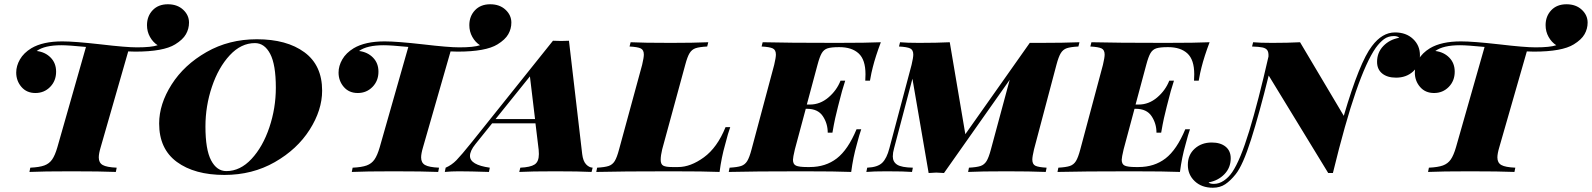

<svg xmlns="http://www.w3.org/2000/svg" viewBox="-20 -806 7462 900"><path d="M866 -700Q866 -671 851.5 -645.5Q837 -620 801 -598Q746 -564 614 -564Q592 -564 581 -565L452 -116Q443 -86 443 -68Q443 -43 461.5 -32.5Q480 -22 527 -20L523 0Q453 -3 314 -3Q181 -3 118 0L122 -20Q165 -22 188 -30.5Q211 -39 224.5 -58.5Q238 -78 249 -116L383 -586Q301 -594 268 -594Q189 -594 152 -567Q192 -562 217.5 -536Q243 -510 243 -470Q243 -427 215 -398.5Q187 -370 146 -370Q105 -370 80.5 -398.5Q56 -427 56 -466Q56 -497 73.5 -527.5Q91 -558 127 -580Q181 -612 272 -612Q329 -612 453 -598Q571 -584 622 -584Q690 -584 719 -594Q697 -608 683 -633Q669 -658 669 -688Q669 -730 695.5 -758Q722 -786 767 -786Q811 -786 838.5 -760.5Q866 -735 866 -700Z M726 -227Q726 -318 784.5 -410Q843 -502 948 -562Q1053 -622 1184 -622Q1324 -622 1407 -561Q1490 -500 1490 -381Q1490 -290 1431.5 -198Q1373 -106 1268 -46Q1163 14 1032 14Q892 14 809 -47Q726 -108 726 -227ZM943 -213Q943 -105 969.5 -54.5Q996 -4 1041 -4Q1106 -4 1159 -61Q1212 -118 1242.5 -208.5Q1273 -299 1273 -395Q1273 -503 1246.5 -553.5Q1220 -604 1175 -604Q1110 -604 1057 -547Q1004 -490 973.5 -399.5Q943 -309 943 -213Z M2377 -700Q2377 -671 2362.5 -645.5Q2348 -620 2312 -598Q2257 -564 2125 -564Q2103 -564 2092 -565L1963 -116Q1954 -86 1954 -68Q1954 -43 1972.5 -32.5Q1991 -22 2038 -20L2034 0Q1964 -3 1825 -3Q1692 -3 1629 0L1633 -20Q1676 -22 1699 -30.5Q1722 -39 1735.5 -58.5Q1749 -78 1760 -116L1894 -586Q1812 -594 1779 -594Q1700 -594 1663 -567Q1703 -562 1728.5 -536Q1754 -510 1754 -470Q1754 -427 1726 -398.5Q1698 -370 1657 -370Q1616 -370 1591.5 -398.5Q1567 -427 1567 -466Q1567 -497 1584.5 -527.5Q1602 -558 1638 -580Q1692 -612 1783 -612Q1840 -612 1964 -598Q2082 -584 2133 -584Q2201 -584 2230 -594Q2208 -608 2194 -633Q2180 -658 2180 -688Q2180 -730 2206.5 -758Q2233 -786 2278 -786Q2322 -786 2349.5 -760.5Q2377 -735 2377 -700Z M2758 -20 2753 0Q2695 -3 2584 -3Q2468 -3 2414 0L2419 -20Q2466 -22 2486 -35Q2506 -48 2506 -84Q2506 -97 2505 -104L2490 -228H2287L2209 -131Q2183 -99 2183 -75Q2183 -33 2276 -20L2272 0Q2183 -3 2130 -3Q2096 -3 2065 0L2069 -20Q2097 -32 2119.5 -55Q2142 -78 2191 -139L2572 -615Q2585 -614 2610 -614Q2635 -614 2647 -615L2709 -84Q2713 -51 2727 -36Q2741 -21 2758 -20ZM2488 -248 2464 -448 2303 -248Z M3379 -128Q3362 -69 3353 0Q3285 -3 3127 -3Q2891 -3 2775 0L2779 -20Q2815 -22 2833 -28Q2851 -34 2861.5 -51Q2872 -68 2882 -106L2990 -502Q2998 -536 2998 -550Q2998 -572 2983.5 -579Q2969 -586 2931 -588L2936 -608Q2995 -605 3125 -605Q3229 -605 3300 -608L3295 -588Q3258 -586 3240.5 -580Q3223 -574 3212.5 -557Q3202 -540 3192 -502L3084 -106Q3077 -77 3077 -57Q3077 -36 3089 -29.5Q3101 -23 3131 -23H3159Q3217 -23 3279.5 -68.5Q3342 -114 3381 -210H3403Q3393 -183 3379 -128Z M4109 -608Q4084 -542 4071 -490Q4065 -468 4058 -428H4036Q4037 -439 4037 -458Q4037 -526 4005 -555.5Q3973 -585 3915 -585H3912Q3877 -585 3859.5 -579.5Q3842 -574 3832 -557Q3822 -540 3812 -502L3762 -316H3777Q3824 -316 3863 -349Q3902 -382 3920 -428H3942Q3926 -379 3915 -333L3908 -306Q3901 -279 3895 -252Q3889 -225 3882 -184H3860Q3860 -227 3837 -261.5Q3814 -296 3763 -296H3757L3706 -106Q3697 -68 3697 -57Q3697 -36 3711.5 -29.5Q3726 -23 3763 -23H3776Q3850 -23 3902.5 -63.5Q3955 -104 3995 -200H4017Q4009 -178 3996 -128Q3979 -69 3970 0Q3902 -3 3744 -3Q3512 -3 3396 0L3400 -20Q3436 -22 3454 -28Q3472 -34 3482.5 -51Q3493 -68 3503 -106L3609 -502Q3617 -536 3617 -550Q3617 -572 3602.5 -579Q3588 -586 3550 -588L3555 -608Q3670 -605 3902 -605Q4046 -605 4109 -608Z M5040 -608 5035 -588Q4998 -586 4980.5 -580Q4963 -574 4952.5 -557Q4942 -540 4932 -502L4827 -106Q4819 -72 4819 -58Q4819 -36 4833.5 -29Q4848 -22 4886 -20L4882 0Q4809 -3 4698 -3Q4575 -3 4518 0L4522 -20Q4559 -22 4576.5 -28Q4594 -34 4604.5 -51Q4615 -68 4625 -106L4713 -432L4405 5Q4381 3 4369 3Q4357 3 4333 5L4257 -437L4171 -111Q4165 -90 4165 -73Q4165 -47 4185.5 -34Q4206 -21 4259 -20L4255 0Q4219 -3 4136 -3Q4074 -3 4041 0L4045 -20Q4094 -22 4115.5 -43Q4137 -64 4149 -111L4253 -502Q4261 -536 4261 -550Q4261 -572 4246.5 -579Q4232 -586 4194 -588L4199 -608Q4231 -605 4288 -605Q4371 -605 4432 -608L4505 -177L4807 -605H4855Q4965 -605 5040 -608Z M5650 -608Q5625 -542 5612 -490Q5606 -468 5599 -428H5577Q5578 -439 5578 -458Q5578 -526 5546 -555.5Q5514 -585 5456 -585H5453Q5418 -585 5400.5 -579.5Q5383 -574 5373 -557Q5363 -540 5353 -502L5303 -316H5318Q5365 -316 5404 -349Q5443 -382 5461 -428H5483Q5467 -379 5456 -333L5449 -306Q5442 -279 5436 -252Q5430 -225 5423 -184H5401Q5401 -227 5378 -261.5Q5355 -296 5304 -296H5298L5247 -106Q5238 -68 5238 -57Q5238 -36 5252.5 -29.5Q5267 -23 5304 -23H5317Q5391 -23 5443.5 -63.5Q5496 -104 5536 -200H5558Q5550 -178 5537 -128Q5520 -69 5511 0Q5443 -3 5285 -3Q5053 -3 4937 0L4941 -20Q4977 -22 4995 -28Q5013 -34 5023.5 -51Q5034 -68 5044 -106L5150 -502Q5158 -536 5158 -550Q5158 -572 5143.5 -579Q5129 -586 5091 -588L5096 -608Q5211 -605 5443 -605Q5587 -605 5650 -608Z M6636 -547Q6636 -500 6604 -471Q6572 -442 6524 -442Q6483 -442 6459 -461.5Q6435 -481 6435 -516Q6435 -560 6464.5 -590.5Q6494 -621 6539 -629Q6531 -637 6514 -637Q6487 -637 6467.5 -622.5Q6448 -608 6429 -582Q6385 -519 6335.5 -376Q6286 -233 6228 5H6206L5927 -452Q5883 -274 5844.5 -152.5Q5806 -31 5772 11Q5748 41 5723.5 57.5Q5699 74 5665 74Q5613 74 5580.5 43.5Q5548 13 5548 -33Q5548 -80 5580 -109Q5612 -138 5660 -138Q5701 -138 5725 -118.5Q5749 -99 5749 -64Q5749 -20 5719.5 10.5Q5690 41 5645 49Q5652 56 5670 56Q5694 56 5716.5 41Q5739 26 5756 1Q5794 -55 5836 -192.5Q5878 -330 5926 -541Q5927 -561 5920.5 -570.5Q5914 -580 5898 -583.5Q5882 -587 5849 -588L5854 -608Q5886 -605 5943 -605Q6017 -605 6074 -608L6279 -263Q6353 -515 6411 -590Q6459 -654 6519 -654Q6571 -654 6603.5 -623.5Q6636 -593 6636 -547Z M7422 -700Q7422 -671 7407.5 -645.5Q7393 -620 7357 -598Q7302 -564 7170 -564Q7148 -564 7137 -565L7008 -116Q6999 -86 6999 -68Q6999 -43 7017.5 -32.5Q7036 -22 7083 -20L7079 0Q7009 -3 6870 -3Q6737 -3 6674 0L6678 -20Q6721 -22 6744 -30.5Q6767 -39 6780.5 -58.5Q6794 -78 6805 -116L6939 -586Q6857 -594 6824 -594Q6745 -594 6708 -567Q6748 -562 6773.5 -536Q6799 -510 6799 -470Q6799 -427 6771 -398.5Q6743 -370 6702 -370Q6661 -370 6636.5 -398.5Q6612 -427 6612 -466Q6612 -497 6629.5 -527.5Q6647 -558 6683 -580Q6737 -612 6828 -612Q6885 -612 7009 -598Q7127 -584 7178 -584Q7246 -584 7275 -594Q7253 -608 7239 -633Q7225 -658 7225 -688Q7225 -730 7251.5 -758Q7278 -786 7323 -786Q7367 -786 7394.5 -760.5Q7422 -735 7422 -700Z"/></svg>

Font: Playfair Display SC Black
Style: Italic
Weight: 900
Italic angle: -14°
Designer: Claus Eggers Sørensen
Foundry: Claus Eggers Sørensen
Version: Version 1.200; ttfautohint (v1.6)